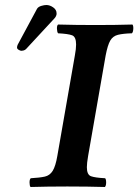

<svg xmlns="http://www.w3.org/2000/svg" viewBox="-20 -745 553 767"><path d="M332 -122Q327 -93 327 -77Q327 -47 343.5 -41Q360 -35 400 -33Q404 -29 404 -16Q404 -3 399 2Q362 1 327.5 0.5Q293 0 249 0Q206 0 172.5 0.5Q139 1 102 2Q98 -3 98 -16Q98 -29 103 -33Q139 -35 159 -39.5Q179 -44 190.5 -62.5Q202 -81 209 -122L279 -523Q284 -550 284 -567Q284 -598 268 -604Q252 -610 212 -612Q208 -617 207.5 -630Q207 -643 212 -647Q250 -646 284 -645.5Q318 -645 362 -645Q405 -645 438.5 -645.5Q472 -646 509 -647Q513 -643 512.5 -630Q512 -617 507 -612Q472 -611 451.5 -606Q431 -601 420.5 -583Q410 -565 402 -523ZM165 -725Q179 -725 192.5 -715.5Q206 -706 206 -692V-688Q204 -678 197 -671L84 -549Q80 -545 74.5 -543.5Q69 -542 66 -542Q61 -542 54.5 -546Q48 -550 48 -555Q48 -561 51 -567L128 -710Q133 -718 145 -721.5Q157 -725 165 -725Z"/></svg>

Font: Libertinus Serif SemiBold
Style: Italic
Weight: 600
Italic angle: -11.5°
Designer: Philipp H. Poll, Khaled Hosny
Foundry: Caleb Maclennan
Version: Version 7.051;RELEASE